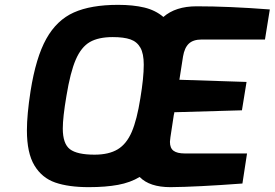

<svg xmlns="http://www.w3.org/2000/svg" viewBox="-20 -766 1133 792"><path d="M735 -533 720 -437 997 -428 978 -311 699 -303Q699 -298 697 -292L683 -200Q681 -186 681 -181Q681 -155 696 -144Q711 -133 742 -133H999L980 -9Q792 5 683 6Q597 6 556 -36Q518 -13 467 -3.5Q416 6 346 6Q263 6 208 -13Q153 -32 122 -83.5Q91 -135 91 -228Q91 -293 106 -390Q128 -529 171 -606Q214 -683 284.5 -714.5Q355 -746 467 -746Q529 -746 575 -735Q621 -724 654 -696Q704 -740 791 -740Q924 -740 1093 -727L1073 -603H812Q777 -603 759 -586Q741 -569 735 -533ZM559 -361Q573 -445 573 -499Q573 -545 559 -569.5Q545 -594 518 -603.5Q491 -613 445 -613Q386 -613 350.5 -592.5Q315 -572 292.5 -520Q270 -468 254 -370Q239 -282 239 -236Q239 -173 268.5 -150.5Q298 -128 370 -128Q429 -128 465.5 -150Q502 -172 523.5 -222Q545 -272 559 -361Z"/></svg>

Font: Exo
Style: Bold Italic
Weight: 700
Italic angle: -9°
Designer: Natanael Gama
Foundry: Natanael Gama
Version: Version 1.500; ttfautohint (v1.6)